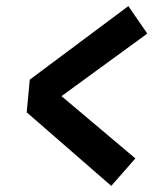

<svg xmlns="http://www.w3.org/2000/svg" viewBox="-20 -637 540 629"><path d="M400.5 -617 462.5 -527 181.5 -322 423.5 -118 344.5 -28 67.5 -269 77.5 -376Z"/></svg>

Font: Karla
Style: Bold Italic
Weight: 700
Italic angle: -8°
Designer: Jonathan Pinhorn
Version: Version 2.004;gftools[0.9.33]